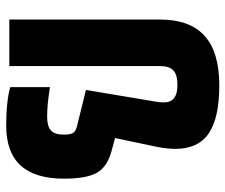

<svg xmlns="http://www.w3.org/2000/svg" viewBox="-74 -643 727 619"><g transform="rotate(90 289.5 -333.5)"><path d="M255 -677Q360 -677 410 -643Q460 -609 460 -535Q460 -521 457.5 -501Q455 -481 451 -464L425 -341L469 -329Q519 -315 537.5 -281.5Q556 -248 556 -176Q556 -83 513.5 -36.5Q471 10 385 10Q345 10 313 6.5Q281 3 261 -3V-131Q293 -126 314.5 -124Q336 -122 356 -122Q387 -122 400.5 -134Q414 -146 414 -176Q414 -198 408 -206.5Q402 -215 384 -219L270 -247L307 -468Q309 -478 309.5 -483.5Q310 -489 310 -499Q310 -520 296.5 -531Q283 -542 255 -542Q221 -542 207 -529Q193 -516 193 -485V0H43V-486Q43 -582 95.5 -629.5Q148 -677 255 -677Z"/></g></svg>

Font: Blinker
Style: Bold
Weight: 700
Designer: Juergen Huber
Foundry: supertype
Version: Version 1.015;PS 1.15;hotconv 1.0.88;makeotf.lib2.5.647800; 